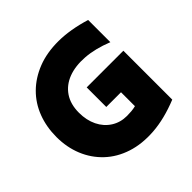

<svg xmlns="http://www.w3.org/2000/svg" viewBox="-179 -856 1033 1033"><g transform="rotate(-45 338.0 -339.5)"><path d="M614 -36Q614 -36 614 -36Q614 -36 614 -36Q510 6 420.5 12.5Q331 19 259 -4.5Q187 -28 136 -76Q85 -124 58 -190Q31 -256 31 -334Q31 -411 56 -476.5Q81 -542 129.5 -590Q178 -638 247 -665Q316 -692 404 -691.5Q492 -691 597 -659Q597 -617 597 -574.5Q597 -532 597 -490Q514 -523 443.5 -528Q373 -533 320.5 -513Q268 -493 238.5 -449.5Q209 -406 209 -341Q209 -284 230.5 -240Q252 -196 291 -171Q330 -146 380 -146Q397 -146 414 -147.5Q431 -149 447 -153Q447 -179 447 -206Q447 -233 447 -259Q419 -259 391 -259Q363 -259 335 -259Q335 -296 335 -333.5Q335 -371 335 -408Q404 -408 474.5 -408Q545 -408 614 -408Q614 -316 614 -222Q614 -128 614 -36Z"/></g></svg>

Font: Tilt Warp
Style: Regular
Weight: 400
Designer: Andy Clymer
Foundry: Andy Clymer
Version: Version 1.000